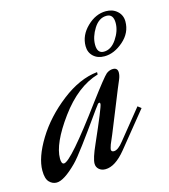

<svg xmlns="http://www.w3.org/2000/svg" viewBox="-190 -633 621 706"><g transform="rotate(-15 121.0 -280.0)"><path d="M168 -83Q163 -68 163 -65Q163 -56 173 -56Q189 -56 210 -83L299 -193L312 -183L204 -50Q163 0 126 0Q111 0 101.5 -8.5Q92 -17 92 -30Q92 -50 114 -99Q170 -226 170 -237Q170 -242 167 -242Q162 -242 158 -235Q155 -232 126 -191Q97 -150 65.5 -107.5Q34 -65 18 -49Q-32 1 -60 1Q-76 1 -88 -11.5Q-100 -24 -100 -55Q-100 -105 -59 -172Q-18 -239 51 -292.5Q120 -346 188 -353V-344Q107 -320 40.5 -229Q-26 -138 -26 -81Q-26 -60 -16 -60Q10 -60 150 -250Q209 -329 222 -340Q234 -349 247 -349Q265 -349 265 -331Q265 -319 259 -305Q255 -297 214.5 -196Q174 -95 168 -83ZM277 -561Q303 -561 320 -545.5Q337 -530 337 -506Q337 -463 302 -432.5Q267 -402 230 -402Q204 -402 188 -417Q172 -432 172 -456Q172 -497 205 -529Q238 -561 277 -561ZM275 -544Q246 -544 226.5 -513Q207 -482 207 -452Q207 -419 232 -419Q260 -419 280.5 -449.5Q301 -480 301 -510Q301 -544 275 -544Z"/></g></svg>

Font: Dynalight
Style: Regular
Weight: 400
Designer: Astigmatic (AOETI)
Foundry: Astigmatic (AOETI)
Version: Version 1.000